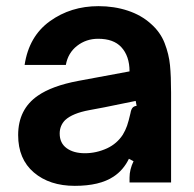

<svg xmlns="http://www.w3.org/2000/svg" viewBox="-20 -593 631 624"><path d="M39 -154Q39 -238 103 -282Q149 -314 234 -330L401 -361Q401 -411 374 -440Q349 -467 299 -467Q260 -467 230.5 -444Q201 -421 194 -382H60Q74 -475 142 -524Q210 -573 300 -573Q351 -573 395 -558.5Q439 -544 470 -516Q501 -489 515 -453Q529 -417 532.5 -381Q536 -345 536 -292V0H401V-16Q401 -42 414 -69L399 -77Q381 -40 349 -19Q304 11 223 11Q141 11 90 -32.5Q39 -76 39 -154ZM328 -111Q360 -126 379 -155Q388 -170 393 -184.5Q398 -199 404 -225Q406 -237 410.5 -242.5Q415 -248 424 -249L421 -265Q341 -249 318 -244L270 -235Q216 -225 192 -203Q174 -185 174 -159Q174 -128 196.5 -111.5Q219 -95 256 -95Q293 -95 328 -111Z"/></svg>

Font: Open Sauce Sans
Style: Bold
Weight: 700
Designer: Alfredo Marco Pradil
Foundry: Creative Sauce Fz LLC
Version: Version 1.477